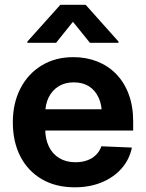

<svg xmlns="http://www.w3.org/2000/svg" viewBox="-20 -780 615 811"><path d="M295.9 11.2Q215.3 11.2 156.5 -23.2Q97.7 -57.6 65.9 -119.4Q34.2 -181.2 34.2 -263.2Q34.2 -344.2 66.2 -406.2Q98.1 -468.3 155.8 -503.4Q213.4 -538.6 289.6 -538.6Q344.2 -538.6 390.4 -520.5Q436.5 -502.4 470.7 -467.3Q504.9 -432.1 523.7 -381.8Q542.5 -331.5 542.5 -267.1V-228.5H88.9V-318.4H474.6L410.6 -295.4Q410.6 -336.9 396.5 -367.7Q382.3 -398.4 356 -415.3Q329.6 -432.1 291.5 -432.1Q253.9 -432.1 226.8 -415Q199.7 -397.9 185.3 -368.2Q170.9 -338.4 170.9 -298.3V-236.8Q170.9 -193.4 186.3 -161.4Q201.7 -129.4 230.5 -112.1Q259.3 -94.7 298.8 -94.7Q326.7 -94.7 348.6 -102.8Q370.6 -110.8 385.7 -126Q400.9 -141.1 408.2 -162.1L537.1 -156.7Q526.9 -106.4 493.9 -68.8Q460.9 -31.2 410.2 -10Q359.4 11.2 295.9 11.2ZM359.9 -599.1 288.1 -688 216.8 -599.1H95.7V-604.5L234.9 -759.8H341.8L480.5 -604.5V-599.1Z"/></svg>

Font: Inter Cardless Tabular Bold
Style: Bold
Weight: 700
Designer: Rasmus Andersson
Foundry: rsms
Version: Version 4.000;git-4fc901f